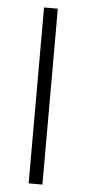

<svg xmlns="http://www.w3.org/2000/svg" viewBox="-52 -742 348 773"><g transform="rotate(5 122.0 -355.5)"><path d="M149.9 0H94.2V-710.9H149.9Z"/></g></svg>

Font: MAUL Condensed Light
Style: Light
Weight: 300
Designer: MAUL
Version: Version 2.137; 2017; ttfautohint (v1.8.3)